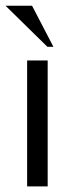

<svg xmlns="http://www.w3.org/2000/svg" viewBox="-48 -665 239 685"><path d="M122.1 0H48.8V-449.2H122.1ZM142.6 -498H121.1L-28.3 -644.5H66.4Z"/></svg>

Font: Catrinity
Style: Regular
Weight: 400
Designer: Alexander Lange
Foundry: High-Logic / Made with FontCreator
Version: Version 2.090;May 20, 2024;FontCreator 15.0.0.2974 64-bit